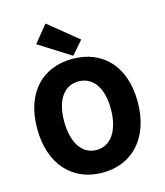

<svg xmlns="http://www.w3.org/2000/svg" viewBox="-146 -1135 1078 1258"><g transform="rotate(-15 393.0 -506.5)"><path d="M393 14C596 14 734 -132 734 -376C734 -619 596 -758 393 -758C190 -758 52 -620 52 -376C52 -132 190 14 393 14ZM393 -140C295 -140 235 -231 235 -376C235 -520 295 -605 393 -605C491 -605 552 -520 552 -376C552 -231 491 -140 393 -140ZM404 -776 482 -865 283 -1027 189 -912Z"/></g></svg>

Font: Noto Sans Korean Black
Style: Bold
Weight: 900
Designer: Ryoko NISHIZUKA (kana & ideographs); Paul D. Hunt (Latin, Greek & Cyrillic); Wenlong ZHANG (bopomofo); Sandoll Communica
Foundry: Adobe Systems Incorporated
Version: Version 1.000;PS 1;hotconv 1.0.78;makeotf.lib2.5.61930